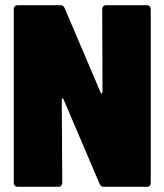

<svg xmlns="http://www.w3.org/2000/svg" viewBox="-20 -720 633 740"><path d="M374 -685 375 -365C375 -359 370 -357 368 -363L229 -689C226 -697 220 -700 212 -700H48C39 -700 33 -694 33 -685V-15C33 -6 39 0 48 0H205C214 0 220 -6 220 -15L218 -336C218 -342 223 -343 225 -337L364 -11C367 -3 373 0 381 0H546C555 0 561 -6 561 -15V-685C561 -694 555 -700 546 -700H389C380 -700 374 -694 374 -685Z"/></svg>

Font: Barlow Semi Condensed Black
Style: Regular
Weight: 900
Width: 4
Designer: Jeremy Tribby
Foundry: Tribby Type
Version: Version 1.408;PS 001.408;hotconv 1.0.88;makeotf.lib2.5.64775